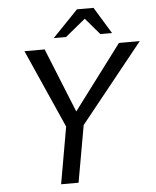

<svg xmlns="http://www.w3.org/2000/svg" viewBox="-61 -976 832 1027"><g transform="rotate(-5 355.5 -462.5)"><path d="M428.2 -871.1 319.8 -782.2H253.9L391.1 -924.8H480L566.9 -782.2H503.9ZM710.9 -726.1 373 -305.2 318.8 0H225.1L278.8 -305.2L91.8 -726.1H200.2L339.8 -380.9L599.1 -726.1Z"/></g></svg>

Font: Stilu
Style: Italic
Weight: 400
Italic angle: -10°
Designer: Genilson Lima Santos
Foundry: Genilson Lima Santos
Version: Version 1.200;PS 001.200;hotconv 1.0.88;makeotf.lib2.5.64775